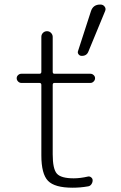

<svg xmlns="http://www.w3.org/2000/svg" viewBox="-20 -830 540 859"><path d="M75.2 -459Q67.4 -459 61 -465.3Q54.7 -471.7 54.7 -480Q54.7 -488.3 61 -494.1Q67.4 -500 75.2 -500H156.2Q165 -500 165 -508.8V-665Q165 -675.8 172.4 -683.1Q179.7 -690.4 190.4 -690.4Q201.2 -690.4 208.5 -682.6Q215.8 -674.8 215.8 -665V-508.8Q215.8 -500 223.6 -500H384.8Q392.6 -500 398.9 -494.1Q405.3 -488.3 405.3 -480Q405.3 -471.7 398.9 -465.3Q392.6 -459 384.8 -459H223.6Q215.8 -459 215.8 -450.2V-139.6Q215.8 -74.2 234.4 -53.2Q252.9 -32.2 309.6 -32.2Q338.9 -32.2 373 -40Q380.9 -42 387.7 -36.6Q394.5 -31.2 394.5 -23.4Q394.5 -13.7 388.7 -5.4Q382.8 2.9 373 3.9Q339.8 9.8 304.7 9.8Q224.6 9.8 194.8 -21Q165 -51.8 165 -134.8V-450.2Q165 -459 156.2 -459ZM386.7 -779.3Q396.5 -810.5 429.7 -809.6Q441.4 -809.6 448.2 -800.3Q455.1 -791 450.2 -780.3L376 -600.6Q368.2 -579.1 344.7 -580.1Q336.9 -580.1 331.5 -586.9Q326.2 -593.8 329.1 -601.6Z"/></svg>

Font: Rounded Mgen+ 1mn light
Style: Regular
Weight: 200
Designer: [Source Han Sans]
Ryoko NISHIZUKA  (kana & ideographs); Paul D. Hunt (Latin, Greek & Cyrillic); Wenlong ZHANG  (bopomofo
Version: Version 1.059.20150602